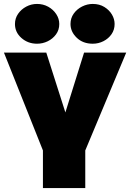

<svg xmlns="http://www.w3.org/2000/svg" viewBox="-33 -955 661 975"><path d="M185 0V-191L-13 -688H202L299 -384L394 -688H608L400 -191V0ZM155 -733Q109 -733 76 -762Q43 -791 43 -833Q43 -862 59 -885Q75 -908 100.5 -921.5Q126 -935 155 -935Q186 -935 211.5 -921Q237 -907 252.5 -883.5Q268 -860 268 -833Q268 -803 251.5 -780.5Q235 -758 209.5 -745.5Q184 -733 155 -733ZM438 -733Q388 -733 356.5 -763.5Q325 -794 325 -833Q325 -863 341.5 -886Q358 -909 384 -922Q410 -935 438 -935Q472 -935 497 -919.5Q522 -904 535.5 -881Q549 -858 549 -833Q549 -804 533.5 -781.5Q518 -759 492.5 -746Q467 -733 438 -733Z"/></svg>

Font: Paytone One
Style: Regular
Weight: 400
Designer: Vernon Adams
Foundry: Vernon Adams
Version: Version 1.002; ttfautohint (v1.8.4.7-5d5b);gftools[0.9.23]